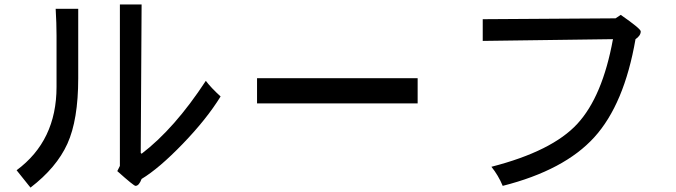

<svg xmlns="http://www.w3.org/2000/svg" viewBox="-20 -770 3040 864"><path d="M972.7 -335.9Q910.2 -234.4 802.7 -123Q695.3 -11.7 617.2 35.2Q605.5 66.4 589.8 66.4Q582 66.4 507.8 0L519.5 -23.4V-750H617.2L613.3 -82L617.2 -78.1Q765.6 -191.4 906.2 -406.2Q929.7 -375 972.7 -335.9ZM332 -418Q332 -230.5 283.2 -123Q234.4 -15.6 117.2 74.2L54.7 -3.9Q234.4 -136.7 234.4 -378.9V-609.4Q234.4 -664.1 230.5 -730.5H332Z M1859.4 -304.7H1136.7V-418H1859.4Z M2839.8 -593.8Q2789.1 -300.8 2654.3 -152.3Q2519.5 -3.9 2242.2 66.4Q2222.7 19.5 2191.4 -19.5Q2464.8 -89.8 2578.1 -212.9Q2691.4 -335.9 2738.3 -593.8L2152.3 -585.9V-683.6L2750 -687.5L2773.4 -703.1Q2863.3 -640.6 2863.3 -628.9Q2863.3 -609.4 2839.8 -593.8Z"/></svg>

Font: Droid Sans Fallback
Style: Regular
Weight: 400
Designer: Steve Matteson
Foundry: Ascender Corporation
Version: 3.00 (Khmer version)